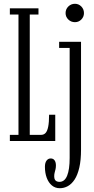

<svg xmlns="http://www.w3.org/2000/svg" viewBox="-20 -744 498 1013"><path d="M32 0V-32.5H77.5V-667.5H32V-700H183V-667.5H137V-32.5H197Q211 -32.5 220.2 -42.2Q229.5 -52 234.2 -75.2Q239 -98.5 239 -138.5H271.5V0ZM295.5 249Q271 249 253.5 234.2Q236 219.5 226.5 194Q217 168.5 217 136Q217 115 225.5 103.5Q234 92 247.5 92Q261 92 268 102Q275 112 275 128.5Q275 139.5 273 148.5Q271 157.5 268.5 166.2Q266 175 266 186Q266 198 270 204.5Q274 211 280.5 213.2Q287 215.5 293.5 215.5Q321 215.5 334.2 183Q347.5 150.5 347.5 89V-491H292V-523.5H407.5V45.5Q407.5 101 398.5 140Q389.5 179 373.8 203Q358 227 338 238Q318 249 295.5 249ZM375.5 -627Q355 -627 340.5 -641Q326 -655 326 -675Q326 -695.5 340.5 -709.8Q355 -724 375.5 -724Q395 -724 409 -709.8Q423 -695.5 423 -675Q423 -655 409 -641Q395 -627 375.5 -627Z"/></svg>

Font: Imbue Thin 10pt Light
Style: Regular
Weight: 300
Version: Version 1.102